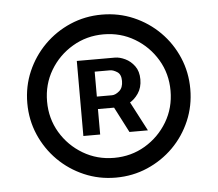

<svg xmlns="http://www.w3.org/2000/svg" viewBox="-45 -787 756 667"><g transform="rotate(-5 333.0 -453.0)"><path d="M333 -168.9Q274.4 -168.9 222.9 -191.2Q171.4 -213.4 132.3 -252.4Q93.3 -291.5 71 -343Q48.8 -394.5 48.8 -453.1Q48.8 -511.7 71 -563.2Q93.3 -614.7 132.3 -653.8Q171.4 -692.9 222.9 -715.1Q274.4 -737.3 333 -737.3Q392.1 -737.3 443.6 -715.1Q495.1 -692.9 534.2 -653.8Q573.2 -614.7 595.2 -563.2Q617.2 -511.7 617.2 -453.1Q617.2 -394.5 595.2 -343Q573.2 -291.5 534.2 -252.4Q495.1 -213.4 443.6 -191.2Q392.1 -168.9 333 -168.9ZM333 -237.8Q392.6 -237.8 441.4 -266.8Q490.2 -295.9 519.3 -344.7Q548.3 -393.6 548.3 -453.1Q548.3 -512.7 519.3 -561.5Q490.2 -610.4 441.4 -639.4Q392.6 -668.5 333 -668.5Q273.9 -668.5 224.9 -639.4Q175.8 -610.4 146.7 -561.5Q117.7 -512.7 117.7 -453.1Q117.7 -393.6 146.7 -344.7Q175.8 -295.9 224.9 -266.8Q273.9 -237.8 333 -237.8ZM393.6 -322.8 329.6 -446.8H393.1L458 -322.8ZM232.9 -322.8V-584.5H365.7Q382.3 -584.5 401.4 -575.4Q420.4 -566.4 433.8 -548.1Q447.3 -529.8 447.3 -501.5Q447.3 -472.7 433.3 -452.4Q419.4 -432.1 399.7 -421.9Q379.9 -411.6 361.8 -411.6H266.6V-455.1H344.2Q356.4 -455.1 369.9 -466.6Q383.3 -478 383.3 -501.5Q383.3 -524.9 369.6 -533.4Q356 -542 345.2 -542H291.5V-322.8Z"/></g></svg>

Font: Adwaita Sans
Style: Regular
Weight: 400
Designer: Rasmus Andersson
Foundry: rsms
Version: Version 4.001;git-9221beed3